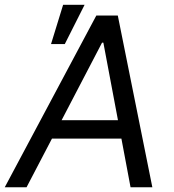

<svg xmlns="http://www.w3.org/2000/svg" viewBox="-40 -793 736 813"><path d="M72.4 0H-19.9L367.9 -727.3H458.8L605.1 0H512.8L474.1 -206H180ZM220.9 -284.1H459.5L397.7 -612.2H392ZM176.1 -606.5 227.3 -772.7H318.2L234.4 -606.5Z"/></svg>

Font: Karasuma Gothic
Style: Italic
Weight: 400
Italic angle: -9.39999°
Designer: Rasmus Andersson / Ryoko Nishizuka
Foundry: Genbu
Version: Version 1.00